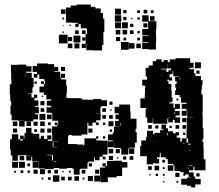

<svg xmlns="http://www.w3.org/2000/svg" viewBox="-20 -797 961 841"><path d="M322 -697H298V-698H269V-764H290V-773H316V-777H378V-767H398V-760H421V-740H431V-716H437V-656H432V-652H433V-600H427V-576H387V-577H358V-604H356V-587H338V-605H355V-648H361V-669H360V-673H334V-691H324V-679H310V-693H322ZM484 -759H510V-733H484ZM247 -756H267V-736H247ZM609 -754H625V-738H609ZM520 -753H534V-739H520ZM581 -752H593V-740H581ZM641 -752H653V-740H641ZM483 -730H511V-702H483ZM663 -580H631V-582H603V-610H630V-613H604V-639H630V-642H603V-670H629V-702H603V-730H631V-704H665V-668H663V-643H664V-609H663ZM637 -726H657V-706H637ZM520 -723H534V-709H520ZM582 -721H592V-711H582ZM253 -720H261V-712H253ZM554 -719H560V-713H554ZM484 -699H510V-673H484ZM514 -699H540V-673H514ZM608 -677V-695H626V-677ZM550 -693H564V-679H550ZM284 -683V-689H290V-683ZM255 -684V-688H259V-684ZM487 -666H507V-646H487ZM517 -666H537V-646H517ZM309 -648V-664H325V-648ZM339 -648V-664H355V-648ZM549 -664H565V-648H549ZM592 -651H582V-661H592ZM260 -653H254V-659H260ZM238 -645H276V-607H238ZM302 -641H332V-611H302ZM296 -617H278V-635H296ZM506 -635V-617H488V-635ZM340 -619V-633H354V-619ZM533 -632V-620H521V-632ZM581 -632H593V-620H581ZM510 -613H544V-579H510ZM545 -608H569V-584H545ZM328 -607V-585H306V-607ZM297 -586H277V-606H297ZM577 -606H597V-586H577ZM872 -99H880V-51H832V-67H827V-51H808V-42H828V-24H835V-13H859V11H835V24H817V17H799V12H774V-14H799V-19H817V-20H806V-33H791V-27H783V-35H784V-43H769V-48H744V-73H739V-79H715V-100H706V-108H684V-128H680V-108H668V-101H677V-81H657V-83H651V-77H623V-105H624V-107H623V-113H594V-157H599V-182H620V-198H624V-224H650V-209H656V-215H681V-227H696V-231H687V-251H707V-235H716V-222H738V-213H750V-218H764V-204H754V-194H770V-177H777V-191H797V-173H804V-191H797V-231H798V-283H826V-284H800V-311H798V-290H776V-312H797V-320H776V-342H797V-347H773V-371H767V-381H747V-401H751V-412H748V-430H754V-441H747V-461H764V-463H739V-485H736V-472H723V-458H734V-444H720V-448H713V-442H718V-429H730V-425H731V-417H730V-401H732V-370H736V-352H732V-349H722V-344H740V-325H746V-342H768V-320H746V-305H744V-298H747V-311H767V-291H749V-283H769V-259H745V-272H737V-261H717V-278H713V-255H651V-279H649V-259H625V-282H618V-320H621V-324H595V-366H614V-384H615V-413H616V-422H603V-448H624V-462H618V-500H631V-510H649V-529H664V-537H688V-526H697V-534H715V-525H724V-537H749V-542H813V-522H828V-500H810V-494H830V-475H836V-464H860V-446H867V-424H864V-404H862V-384H865V-382H868V-310H867V-292H868V-235H871V-187H867V-175H871V-146H872ZM834 -524H860V-498H834ZM396 -95V-107H392V-89H367V-84H363V-58H334V-57H329V-32H303V-57H298V-61H273V-58H239V-61H215V-56H177V-59H150V-86H149V-62H123V-88H147V-90H121V-110H117V-94H95V-116H111V-117H88V-118H65V-116H58V-93H34V-116H27V-143H24V-187H32V-209H60V-187H68V-182H81V-187H68V-203H84V-190H87V-214H94V-237H118V-214H125V-211H152V-190H159V-202H173V-188H187V-204H205V-186H189V-180H209V-207H208V-243H231V-249H220V-261H232V-250H235V-268H209V-296H207V-303H184V-327H204V-334H185V-356H204V-362H183V-381H172V-392H153V-418H172V-429H177V-443H174V-451H152V-471H144V-457H128V-473H142V-482H123V-508H142V-519H190V-516H217V-504H235V-486H218V-483H244V-457H247V-474H265V-456H248V-449H270V-422H273V-388H271V-368H279V-367H338V-361H362V-360H388V-363H424V-358H449V-332H424V-327H420V-301H401V-300H421V-270H401V-261H412V-249H400V-260H385V-246H367V-260H363V-208H338V-203H294V-206H281V-200H278V-166H317V-164H345V-159H348V-163H350V-191H401V-200H411V-190H402V-182H423V-181H452V-149H451V-120H430V-111H416V-95ZM709 -482H718V-490H729V-497H713V-516H712V-496H685V-493H709ZM29 -354H25V-382H23V-428H30V-448H29V-477H28V-513H57V-514H95V-507H118V-483H95V-478H119V-456H127V-414H122V-389H104V-387H118V-370H129V-382H143V-368H131V-357H148V-333H133V-329H150V-301H133V-296H147V-274H125V-266H88V-243H64V-267H87V-268H59V-270H31V-295H26V-335H29ZM806 -508H805V-504H806ZM265 -504V-486H247V-504ZM854 -488V-474H840V-488ZM92 -476V-460H93V-476ZM689 -469H685V-467H689ZM767 -447H769V-458H767ZM160 -429V-441H172V-429ZM131 -430V-440H141V-430ZM163 -372V-378H169V-372ZM761 -365V-357H753V-365ZM175 -336H157V-354H175ZM459 -352H473V-338H459ZM578 -233H574V-218H579V-172H571V-150H545V-147H568V-123H544V-146H541V-120H511V-146H507V-149H480V-173H479V-152H453V-178H474V-182H453V-208H474V-217H479V-242H505V-243H484V-267H500V-275H486V-295H500V-301H482V-329H502V-339H550V-311H552V-277H578ZM174 -323V-307H158V-323ZM428 -323H444V-307H428ZM469 -318V-312H463V-318ZM179 -272H153V-298H179ZM186 -295H206V-275H186ZM428 -293H444V-277H428ZM458 -293H474V-277H458ZM723 -281V-284H720V-281ZM778 -280H796V-262H778ZM455 -266H477V-244H455ZM36 -265H56V-245H36ZM116 -265V-245H96V-265ZM156 -265H176V-245H156ZM127 -264H145V-246H127ZM190 -249V-261H202V-249ZM431 -260H441V-250H431ZM508 -246H510V-259H508ZM629 -233V-249H645V-233ZM749 -249H765V-233H749ZM779 -249H795V-233H779ZM660 -248H674V-234H660ZM722 -236V-246H732V-236ZM55 -234V-216H37V-234ZM175 -234V-216H157V-234ZM205 -216H187V-234H205ZM385 -216H367V-234H385ZM142 -231V-219H130V-231ZM471 -230V-220H461V-230ZM792 -216V-206H782V-216ZM713 -204H716V-215H713ZM441 -190H431V-200H441ZM654 -174H655V-181H654ZM234 -177V-178H211V-152H232V-153H214V-177ZM781 -171V-169H788V-171ZM814 -163V-168H805V-163ZM456 -145H476V-125H456ZM487 -144H505V-126H487ZM811 -136H814V-139H811ZM208 -94H212V-118H209V-119H187V-117H208ZM66 -95V-115H86V-95ZM475 -114V-96H457V-114ZM564 -97H548V-113H564ZM519 -98V-112H533V-98ZM442 -111V-99H430V-111ZM499 -108V-102H493V-108ZM703 -85H691V-97H703ZM478 -93H514V-87H538V-63H515V-26H491V-20H452V1H420V-27H419V-2H393V-28H418V-63H441V-68H429V-82H443V-70H449V-92H478ZM227 -91H215V-89H227ZM59 -62H33V-88H59ZM89 -62H63V-88H89ZM369 -68V-82H383V-68ZM112 -69H100V-81H112ZM739 -49H715V-73H739ZM823 -73H807V-71H823ZM677 -51H657V-71H677ZM645 -53H629V-69H645ZM701 -57H693V-65H701ZM807 -64H805V-57H807ZM177 -34H155V-56H177ZM145 -36H127V-54H145ZM415 -54V-36H397V-54ZM218 -37V-53H234V-37ZM354 -37H338V-53H354ZM203 -38H189V-52H203ZM82 -39H70V-51H82ZM111 -40H101V-50H111ZM50 -41H42V-49H50ZM282 -41V-49H290V-41ZM253 -42V-48H259V-42ZM766 -22H748V-40H766ZM854 -38V-24H840V-38ZM672 -26H662V-36H672ZM701 -27H693V-35H701ZM640 -28H634V-34H640ZM240 -1H212V-29H240ZM387 -4H365V-26H387ZM326 -5H306V-25H326ZM264 -7H248V-23H264ZM294 -7H278V-23H294ZM202 -9H190V-21H202ZM170 -11H162V-19H170ZM350 -11H342V-19H350ZM761 3H753V-5H761ZM700 2H694V-4H700Z"/></svg>

Font: Rubik-Storm
Style: Regular
Weight: 400
Designer: NaN (generative design), Hubert & Fischer (Rubik source font outlines)
Foundry: NaN, Hubert & Fischer
Version: Version 1.000